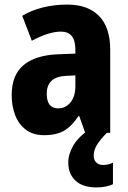

<svg xmlns="http://www.w3.org/2000/svg" viewBox="-20 -580 558 838"><path d="M274 -560Q363 -560 412 -510.5Q461 -461 461 -363V0H352L326 -73H322Q294 -30 260.5 -10Q227 10 172 10Q125 10 93.5 -13.5Q62 -37 46.5 -76.5Q31 -116 31 -165Q31 -252 82.5 -295.5Q134 -339 232 -343L309 -346V-364Q309 -442 246 -442Q193 -442 119 -402L77 -511Q117 -535 167 -547.5Q217 -560 274 -560ZM270 -249Q225 -247 204.5 -227Q184 -207 184 -171Q184 -107 234 -107Q266 -107 287.5 -133Q309 -159 309 -203V-251ZM389 100Q389 118 400 129Q411 140 430 140Q443 140 454 137Q465 134 473 130V224Q461 230 442.5 234Q424 238 401 238Q341 238 309.5 208.5Q278 179 278 129Q278 93 300 55Q322 17 373 -17L446 0Q414 33 401.5 55Q389 77 389 100Z"/></svg>

Font: Noto Sans Myanmar Condensed ExtraBold
Style: Regular
Weight: 800
Width: 3
Designer: Monotype Design Team
Foundry: Monotype Imaging Inc.
Version: Version 2.107; ttfautohint (v1.8.4.7-5d5b)